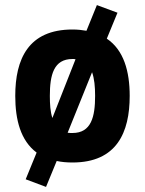

<svg xmlns="http://www.w3.org/2000/svg" viewBox="-20 -627 570 755"><path d="M265 -511C91 -511 40 -394 40 -250C40 -156 61 -74 124 -27L81 78L161 108L203 6C221 10 242 12 265 12C439 12 490 -106 490 -250C490 -346 467 -430 400 -475L442 -577L361 -607L320 -506C303 -509 285 -511 265 -511ZM265 -104C258 -104 252 -104 246 -105L342 -343C351 -318 354 -286 354 -250C354 -168 339 -104 265 -104ZM176 -250C176 -332 191 -395 265 -395C269 -395 273 -395 277 -394L186 -163C178 -187 176 -217 176 -250Z"/></svg>

Font: TitilliumMaps29L
Style: 999 wt
Weight: 900
Designer: Campivisivi
Foundry: Accademia di Belle Arti di Urbino and students of MA course of Visual design